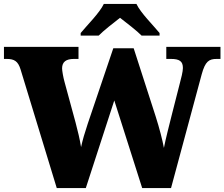

<svg xmlns="http://www.w3.org/2000/svg" viewBox="-26 -951 1135 971"><path d="M382 -784V-771H473C494 -793 551 -838 581 -861C611 -838 669 -793 690 -771H781V-784C750 -822 685 -886 664 -931H499C478 -886 413 -822 382 -784ZM78 -600 261 0H408L552 -443L693 0H839L994 -575C1012 -641 1031 -653 1070 -653H1089V-714H815V-653H838C882 -653 899 -641 899 -607C899 -589 890 -554 883 -528L845 -379C831 -323 811 -246 803 -203C795 -245 781 -300 761 -363L650 -707H547L418 -326C402 -278 392 -244 384 -207C378 -245 367 -291 356 -332L300 -538C294 -559 288 -594 288 -605C288 -638 308 -653 348 -653H371V-714H-6V-653H7C46 -653 65 -642 78 -600Z"/></svg>

Font: Noto Serif Georgian Black
Style: Regular
Weight: 900
Designer: Monotype Design Team, Akaki Razmadze
Foundry: Google LLC
Version: Version 2.003